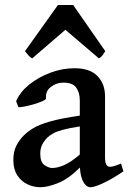

<svg xmlns="http://www.w3.org/2000/svg" viewBox="-20 -746 526 780"><path d="M143.1 14.6Q117.2 14.6 92 2.9Q66.9 -8.8 50.5 -33.4Q34.2 -58.1 34.2 -95.7Q34.2 -130.4 46.4 -154.1Q58.6 -177.7 76.7 -195.8Q92.3 -211.4 115.7 -225.6Q139.2 -239.7 183.1 -252.4Q227.1 -265.1 304.2 -276.4V-337.9Q304.2 -369.1 289.6 -390.1Q274.9 -411.1 234.4 -410.2Q208.5 -409.7 186.3 -392.6Q164.1 -375.5 167 -346.2Q167.5 -341.8 152.8 -335.2Q138.2 -328.6 117.4 -322.5Q96.7 -316.4 78.6 -313Q60.5 -309.6 54.7 -311L45.4 -335Q61 -371.6 98.1 -401.9Q135.3 -432.1 184.1 -450.4Q232.9 -468.8 282.7 -468.8Q345.2 -468.8 376 -437Q406.7 -405.3 406.7 -355V-106.4Q406.7 -68.4 426.3 -68.4Q433.1 -68.4 442.6 -71Q452.1 -73.7 471.7 -81.5L481.4 -49.8Q439.9 -21.5 402.1 -3.4Q364.3 14.6 347.7 14.6Q330.6 14.6 318.6 -6.8Q306.6 -28.3 304.7 -65.4Q260.7 -21 217.8 -3.2Q174.8 14.6 143.1 14.6ZM191.4 -63.5Q213.4 -63.5 240.5 -75.2Q267.6 -86.9 304.2 -118.2V-232.4Q260.3 -225.6 234.6 -218.5Q209 -211.4 195.1 -203.6Q181.2 -195.8 171.9 -186.5Q159.2 -173.8 151.4 -158.4Q143.6 -143.1 143.6 -121.6Q143.6 -86.4 161.1 -75Q178.7 -63.5 191.4 -63.5ZM110.8 -508.8Q103 -512.7 95.7 -520.8Q88.4 -528.8 81.5 -538.1L215.3 -725.6H277.3L407.7 -538.1Q401.9 -528.8 396 -520.8Q390.1 -512.7 381.8 -508.8L245.6 -625Z"/></svg>

Font: David Libre Medium
Style: Regular
Weight: 500
Designer: Ismar David, J. Victor Gaultney, Annie Olsen and Meir Sadan
Foundry: Monotype Imaging Inc. & SIL International
Version: Version 1.100; ttfautohint (v1.8.4.7-5d5b)